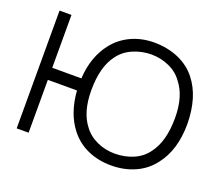

<svg xmlns="http://www.w3.org/2000/svg" viewBox="-127 -948 1320 1149"><g transform="rotate(20 533.0 -374.0)"><path d="M1024 -375Q1024 -207 942.5 -104Q897.5 -45 829.2 -14.8Q761 15.5 679 15.5Q596.5 15.5 528.8 -14.8Q461 -45 415.5 -104Q345 -194.5 334.5 -336.5H149V0H73V-750H149V-413.5H334.5Q342.5 -553 415.5 -646Q437.5 -674.5 465.5 -696.5Q493.5 -718.5 526.5 -733.8Q559.5 -749 596.2 -756.8Q633 -764.5 672 -764.5Q713.5 -764.5 752.5 -757Q791.5 -749.5 826 -734.8Q860.5 -720 890.2 -697.8Q920 -675.5 942.5 -646Q1022 -545 1024 -375ZM942.5 -382.5Q942.5 -519.5 880 -598Q848 -643.5 794 -667.5Q740.5 -691.5 679 -691.5Q618.5 -691 563.5 -667Q510 -644 476 -598Q414.5 -517.5 414.5 -367.5Q414.5 -229.5 476 -151Q508.5 -106.5 562 -82.5Q615 -58.5 675 -58.5Q738 -58.5 792 -81.5Q846.5 -104.5 880 -151Q942.5 -233 942.5 -382.5Z"/></g></svg>

Font: Russisch Sans
Style: Regular
Weight: 400
Designer: Michael Sharanda (font) & Cristiano Sobral (main changes)
Foundry: Michael Sharanda
Version: Version 2.00;October 25, 2020;FontCreator 13.0.0.2681 64-bit